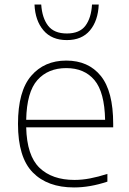

<svg xmlns="http://www.w3.org/2000/svg" viewBox="-20 -814 566 843"><path d="M305 9Q188.5 9 123.8 -57Q59 -123 59 -270Q59 -413.5 116.8 -480.8Q174.5 -548 271 -548Q368 -548 422.5 -480.8Q477 -413.5 477 -270V-255H95Q98 -130.5 153.5 -77.2Q209 -24 307 -24Q340.5 -24 375.8 -30.8Q411 -37.5 451.5 -50.5V-16.5Q375 9 305 9ZM271 -515Q191 -515 144.2 -462.5Q97.5 -410 95 -288H441.5Q439 -409.5 394.8 -462.2Q350.5 -515 271 -515ZM273.5 -638Q207 -638 170.8 -680.8Q134.5 -723.5 131.5 -794H161Q165 -735 191.2 -701Q217.5 -667 273.5 -667Q329.5 -667 355 -701Q380.5 -735 384 -794H413.5Q410.5 -723 375 -680.5Q339.5 -638 273.5 -638Z"/></svg>

Font: Encode Sans SemiExpanded SemiExpanded Thin
Style: Regular
Weight: 100
Width: 6
Designer: Multiple Designers
Foundry: Impallari Type
Version: Version 3.000; ttfautohint (v1.8.3) -l 8 -r 50 -G 200 -x 14 